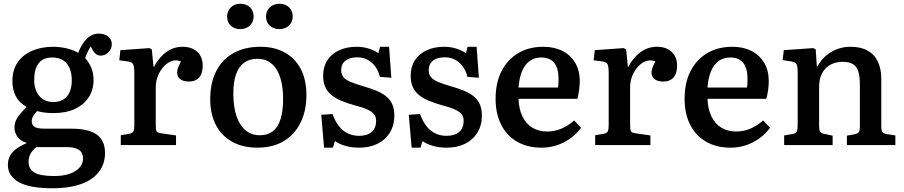

<svg xmlns="http://www.w3.org/2000/svg" viewBox="-20 -772 4814 1022"><path d="M258 230Q198 230 154 222Q110 214 81 198Q52 182 37 159Q22 136 22 105Q22 78 33.5 57Q45 36 67 20Q89 4 120 -9V-12Q90 -21 73.5 -43.5Q57 -66 57 -92Q57 -119 70.5 -142Q84 -165 120 -201V-204Q84 -224 65 -258Q46 -292 46 -342Q46 -399 73.5 -439.5Q101 -480 150.5 -501.5Q200 -523 264 -523Q286 -523 309.5 -519.5Q333 -516 355.5 -509Q378 -502 396 -491Q415 -539 442.5 -566Q470 -593 506 -593Q526 -593 541.5 -586Q557 -579 566 -566.5Q575 -554 575 -536Q575 -512 557.5 -494Q540 -476 516 -476Q502 -476 492 -483.5Q482 -491 474 -504L463 -525Q454 -511 447 -496.5Q440 -482 433 -463Q454 -440 466 -411Q478 -382 478 -346Q478 -294 452 -254Q426 -214 378.5 -192Q331 -170 265 -170Q240 -170 216 -173Q192 -176 178 -181Q162 -164 155.5 -152Q149 -140 149 -127Q149 -113 156.5 -103.5Q164 -94 179.5 -90.5Q195 -87 220 -87H360Q452 -87 495.5 -55.5Q539 -24 539 42Q539 75 528.5 103Q518 131 496.5 154.5Q475 178 441.5 195Q408 212 362 221Q316 230 258 230ZM268 165Q316 165 350.5 153Q385 141 403.5 120Q422 99 422 71Q422 41 400.5 26Q379 11 335 11H174Q153 27 142.5 46.5Q132 66 132 89Q132 129 164 147Q196 165 268 165ZM263 -229Q311 -229 336.5 -259Q362 -289 362 -344Q362 -403 335 -434.5Q308 -466 258 -466Q209 -466 185.5 -435Q162 -404 162 -347Q162 -294 189 -261.5Q216 -229 263 -229Z M623 0V-52L669 -60Q685 -63 690 -72.5Q695 -82 695 -108V-383Q695 -417 689 -429.5Q683 -442 661 -445L615 -451L621 -505L775 -516L788 -509L797 -417H800Q827 -468 866 -495.5Q905 -523 952 -523Q1001 -523 1030 -496Q1059 -469 1059 -424Q1059 -396 1051 -377Q1043 -358 1026.5 -348Q1010 -338 986 -338Q955 -338 939 -351Q923 -364 923 -385Q923 -393 925 -401.5Q927 -410 931.5 -420.5Q936 -431 943 -445Q921 -455 897.5 -448Q874 -441 854 -420.5Q834 -400 821.5 -370.5Q809 -341 809 -307V-106Q809 -82 813.5 -73.5Q818 -65 835 -63L917 -51V0Z M1350 14Q1273 14 1216.5 -17Q1160 -48 1129.5 -106Q1099 -164 1099 -244Q1099 -332 1131.5 -394.5Q1164 -457 1224 -490Q1284 -523 1366 -523Q1440 -523 1495 -493Q1550 -463 1580.5 -405.5Q1611 -348 1611 -267Q1611 -181 1579 -117.5Q1547 -54 1489 -20Q1431 14 1350 14ZM1364 -52Q1405 -52 1432.5 -73.5Q1460 -95 1473.5 -138.5Q1487 -182 1487 -244Q1487 -297 1477.5 -337.5Q1468 -378 1450.5 -405Q1433 -432 1407.5 -445.5Q1382 -459 1350 -459Q1309 -459 1280.5 -439Q1252 -419 1237 -378Q1222 -337 1222 -274Q1222 -203 1239 -153.5Q1256 -104 1287.5 -78Q1319 -52 1364 -52ZM1467 -617Q1436 -617 1416 -635.5Q1396 -654 1396 -684Q1396 -713 1416 -732.5Q1436 -752 1467 -752Q1499 -752 1518.5 -733Q1538 -714 1538 -685Q1538 -655 1518 -636Q1498 -617 1467 -617ZM1258 -617Q1228 -617 1208.5 -635.5Q1189 -654 1189 -684Q1189 -713 1208.5 -732.5Q1228 -752 1258 -752Q1292 -752 1311 -733Q1330 -714 1330 -685Q1330 -655 1310 -636Q1290 -617 1258 -617Z M1705 14 1690 -161 1750 -165Q1764 -126 1784.5 -100Q1805 -74 1832 -61.5Q1859 -49 1891 -49Q1935 -49 1958.5 -70Q1982 -91 1982 -128Q1982 -150 1971 -164Q1960 -178 1934.5 -189.5Q1909 -201 1866 -212Q1826 -223 1794.5 -236.5Q1763 -250 1742 -268Q1721 -286 1710.5 -310.5Q1700 -335 1700 -369Q1700 -416 1722 -450.5Q1744 -485 1784.5 -504Q1825 -523 1878 -523Q1913 -523 1944 -513Q1975 -503 1994 -489L2003 -523H2051L2063 -358L2002 -363Q1990 -412 1957.5 -439.5Q1925 -467 1882 -467Q1841 -467 1818.5 -449Q1796 -431 1796 -398Q1796 -377 1807 -362.5Q1818 -348 1843.5 -337Q1869 -326 1910 -314Q1953 -302 1985 -288.5Q2017 -275 2038 -257Q2059 -239 2069 -214.5Q2079 -190 2079 -156Q2079 -105 2055.5 -66.5Q2032 -28 1990 -7Q1948 14 1893 14Q1852 14 1818.5 4.5Q1785 -5 1763 -21L1752 14Z M2171 14 2156 -161 2216 -165Q2230 -126 2250.5 -100Q2271 -74 2298 -61.5Q2325 -49 2357 -49Q2401 -49 2424.5 -70Q2448 -91 2448 -128Q2448 -150 2437 -164Q2426 -178 2400.5 -189.5Q2375 -201 2332 -212Q2292 -223 2260.5 -236.5Q2229 -250 2208 -268Q2187 -286 2176.5 -310.5Q2166 -335 2166 -369Q2166 -416 2188 -450.5Q2210 -485 2250.5 -504Q2291 -523 2344 -523Q2379 -523 2410 -513Q2441 -503 2460 -489L2469 -523H2517L2529 -358L2468 -363Q2456 -412 2423.5 -439.5Q2391 -467 2348 -467Q2307 -467 2284.5 -449Q2262 -431 2262 -398Q2262 -377 2273 -362.5Q2284 -348 2309.5 -337Q2335 -326 2376 -314Q2419 -302 2451 -288.5Q2483 -275 2504 -257Q2525 -239 2535 -214.5Q2545 -190 2545 -156Q2545 -105 2521.5 -66.5Q2498 -28 2456 -7Q2414 14 2359 14Q2318 14 2284.5 4.5Q2251 -5 2229 -21L2218 14Z M2863 14Q2787 14 2732 -18Q2677 -50 2647.5 -108.5Q2618 -167 2618 -246Q2618 -332 2650 -394Q2682 -456 2739 -489.5Q2796 -523 2872 -523Q2930 -523 2973.5 -501Q3017 -479 3041.5 -438Q3066 -397 3066 -341Q3066 -320 3063 -295.5Q3060 -271 3053 -246H2740Q2742 -191 2761 -152Q2780 -113 2813.5 -92.5Q2847 -72 2892 -72Q2933 -72 2969 -87.5Q3005 -103 3036 -131L3073 -92Q3037 -43 2981.5 -14.5Q2926 14 2863 14ZM2740 -306H2950Q2952 -316 2952.5 -328Q2953 -340 2953 -353Q2953 -409 2930 -437.5Q2907 -466 2861 -466Q2825 -466 2799.5 -447.5Q2774 -429 2759 -393.5Q2744 -358 2740 -306Z M3148 0V-52L3194 -60Q3210 -63 3215 -72.5Q3220 -82 3220 -108V-383Q3220 -417 3214 -429.5Q3208 -442 3186 -445L3140 -451L3146 -505L3300 -516L3313 -509L3322 -417H3325Q3352 -468 3391 -495.5Q3430 -523 3477 -523Q3526 -523 3555 -496Q3584 -469 3584 -424Q3584 -396 3576 -377Q3568 -358 3551.5 -348Q3535 -338 3511 -338Q3480 -338 3464 -351Q3448 -364 3448 -385Q3448 -393 3450 -401.5Q3452 -410 3456.5 -420.5Q3461 -431 3468 -445Q3446 -455 3422.5 -448Q3399 -441 3379 -420.5Q3359 -400 3346.5 -370.5Q3334 -341 3334 -307V-106Q3334 -82 3338.5 -73.5Q3343 -65 3360 -63L3442 -51V0Z M3869 14Q3793 14 3738 -18Q3683 -50 3653.5 -108.5Q3624 -167 3624 -246Q3624 -332 3656 -394Q3688 -456 3745 -489.5Q3802 -523 3878 -523Q3936 -523 3979.5 -501Q4023 -479 4047.5 -438Q4072 -397 4072 -341Q4072 -320 4069 -295.5Q4066 -271 4059 -246H3746Q3748 -191 3767 -152Q3786 -113 3819.5 -92.5Q3853 -72 3898 -72Q3939 -72 3975 -87.5Q4011 -103 4042 -131L4079 -92Q4043 -43 3987.5 -14.5Q3932 14 3869 14ZM3746 -306H3956Q3958 -316 3958.5 -328Q3959 -340 3959 -353Q3959 -409 3936 -437.5Q3913 -466 3867 -466Q3831 -466 3805.5 -447.5Q3780 -429 3765 -393.5Q3750 -358 3746 -306Z M4154 0V-51L4200 -59Q4216 -62 4221 -71.5Q4226 -81 4226 -107V-384Q4226 -419 4220 -430.5Q4214 -442 4192 -445L4146 -452L4152 -505L4309 -516L4322 -509L4328 -418H4331Q4357 -467 4404 -495Q4451 -523 4507 -523Q4561 -523 4597.5 -503Q4634 -483 4652.5 -444.5Q4671 -406 4671 -352V-99Q4671 -77 4677 -69Q4683 -61 4702 -58L4746 -51V0H4488V-50L4528 -57Q4546 -61 4551.5 -69Q4557 -77 4557 -99V-322Q4557 -366 4548.5 -392.5Q4540 -419 4519.5 -431Q4499 -443 4466 -443Q4428 -443 4399.5 -427Q4371 -411 4355.5 -381.5Q4340 -352 4340 -310V-103Q4340 -81 4345 -72Q4350 -63 4365 -60L4412 -50V0Z"/></svg>

Font: Literata 18pt Medium
Style: Regular
Weight: 500
Designer: Latin by Veronika Burian and Jose Scaglione. Greek by Irene Vlachou. Cyrillic by Vera Evstafieva.
Foundry: TypeTogether
Version: Version 3.103;gftools[0.9.29]